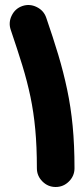

<svg xmlns="http://www.w3.org/2000/svg" viewBox="-20 -666 333 760"><path d="M68.4 -642.1Q97.2 -651.9 125.2 -638.2Q153.3 -624.5 163.1 -595.7Q189.9 -518.1 210.7 -449Q231.4 -379.9 245.8 -311.5Q260.3 -243.2 267.6 -167.5Q274.9 -91.8 274.9 0Q274.9 30.3 252.9 52.2Q231 74.2 200.2 74.2Q169.9 74.2 147.9 52.2Q126 30.3 126 0Q126 -85.9 119.6 -153.8Q113.3 -221.7 100.6 -282.5Q87.9 -343.3 68.4 -407Q48.8 -470.7 22.5 -547.9Q12.7 -576.7 26.4 -604.5Q40 -632.3 68.4 -642.1Z"/></svg>

Font: Mikhak-FD ExtraBold
Style: Regular
Weight: 800
Designer: Amin Abedi
Version: Version 3.2